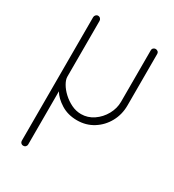

<svg xmlns="http://www.w3.org/2000/svg" viewBox="-173 -571 822 907"><g transform="rotate(30 238.5 -117.5)"><path d="M94 237Q87 237 82 232Q77 227 77 220V-454Q77 -461 82 -466.5Q87 -472 94 -472Q102 -472 107 -466.5Q112 -461 112 -454V-150Q112 -134 124 -113Q136 -92 156.5 -73Q177 -54 202.5 -41.5Q228 -29 256 -29Q292 -29 323 -50Q354 -71 372.5 -104.5Q391 -138 391 -174V-454Q391 -463 396.5 -467.5Q402 -472 408 -472Q415 -472 420.5 -467.5Q426 -463 426 -454V-174Q426 -125 403.5 -84Q381 -43 342 -18.5Q303 6 254 6Q204 6 166.5 -17.5Q129 -41 112 -70V220Q112 227 107 232Q102 237 94 237Z"/></g></svg>

Font: Dosis ExtraLight
Style: Regular
Weight: 250
Designer: EdgarTolentino, PabloImpallari, IginoMarini
Foundry: EdgarTolentino, PabloImpallari, IginoMarini
Version: Version 3.001; ttfautohint (v1.8.2)